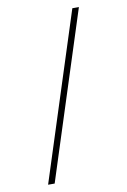

<svg xmlns="http://www.w3.org/2000/svg" viewBox="-93 -755 628 951"><g transform="rotate(-10 221.5 -280.0)"><path d="M70 140H103L373 -700H340Z"/></g></svg>

Font: Space Cowgirl Light
Style: Regular
Weight: 300
Designer: Valery Marier
Foundry: Valery Marier
Version: Version 1.000;hotconv 1.0.109;makeotfexe 2.5.65596